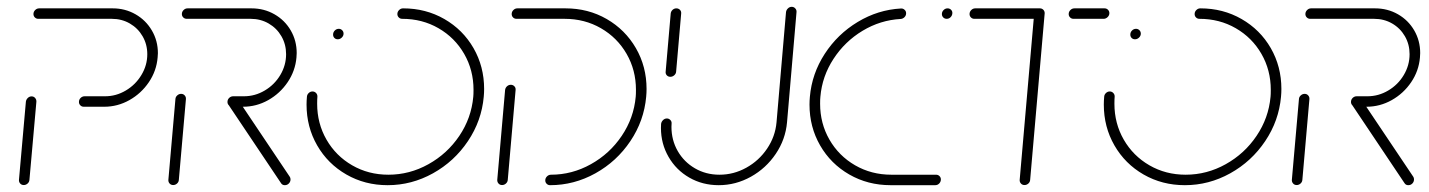

<svg xmlns="http://www.w3.org/2000/svg" viewBox="-20 -543 4189 563"><path d="M49.6 -0.4Q43.3 -0.4 39.3 -4.8Q35.2 -9.3 35.6 -15.6L55.9 -244.8Q56.7 -251.1 61.5 -255.7Q66.3 -260.4 72.6 -260.4Q78.9 -260.4 83 -255.7Q87 -251.1 86.7 -244.8L66.3 -15.6Q65.9 -9.3 60.9 -4.8Q55.9 -0.4 49.6 -0.4ZM211.5 -244.1Q211.5 -251.1 216.5 -255.9Q221.5 -260.7 228.1 -260.7H288.1Q320.4 -260.7 348.9 -277.6Q377.4 -294.4 394.6 -323Q411.9 -351.5 411.9 -384.1Q411.9 -413 398.1 -436.7Q384.4 -460.4 360.7 -474.1Q337 -487.8 307.8 -487.8H92.2Q86.3 -487.8 82.2 -491.9Q78.1 -495.9 78.1 -501.9Q78.1 -508.5 83.1 -513.5Q88.1 -518.5 94.8 -518.5H310.4Q347 -518.5 377.4 -501.1Q407.8 -483.7 425.4 -453.5Q443 -423.3 443 -387Q443 -383.3 442.2 -374.4Q438.9 -335.2 416.5 -302Q394.1 -268.9 359.4 -249.4Q324.8 -230 285.6 -230H225.6Q219.6 -230 215.6 -234.1Q211.5 -238.1 211.5 -244.1Z M487.8 -0.4Q481.5 -0.4 477.4 -4.8Q473.3 -9.3 473.7 -15.6L494.4 -252.6Q494.8 -258.9 499.8 -263.3Q504.8 -267.8 511.1 -267.8Q517.4 -267.8 521.5 -263.3Q525.6 -258.9 525.2 -252.6L504.4 -15.6Q504.1 -9.3 499.1 -4.8Q494.1 -0.4 487.8 -0.4ZM831.9 -17Q831.9 -10 827 -5Q822.2 0 815.2 0Q807.8 0 804.1 -5.9L649.6 -236.3Q647 -239.6 647 -244.1Q647 -250.7 652 -255.7Q657 -260.7 663.7 -260.7Q671.5 -260.7 675.6 -254.4L829.6 -24.8Q831.9 -21.5 831.9 -17ZM647 -244.1Q647 -251.1 652 -255.9Q657 -260.7 663.7 -260.7H695.2Q727.8 -260.7 756.3 -277.6Q784.8 -294.4 801.9 -323Q818.9 -351.5 818.9 -384.1Q818.9 -413 805.2 -436.7Q791.5 -460.4 767.8 -474.1Q744.1 -487.8 714.8 -487.8H527.4Q521.5 -487.8 517.4 -491.9Q513.3 -495.9 513.3 -501.9Q513.3 -508.5 518.3 -513.5Q523.3 -518.5 530 -518.5H717.4Q754.4 -518.5 784.8 -501.1Q815.2 -483.7 832.6 -453.7Q850 -423.7 850 -387.4Q850 -383.3 849.3 -374.4Q845.9 -335.2 823.5 -302Q801.1 -268.9 766.5 -249.4Q731.9 -230 692.6 -230H661.1Q655.2 -230 651.1 -234.1Q647 -238.1 647 -244.1Z M956.7 -441.5Q956.7 -448.5 961.7 -453.5Q966.7 -458.5 973.3 -458.5Q979.3 -458.5 983.3 -454.4Q987.4 -450.4 987.4 -444.4Q987.4 -437.8 982.2 -432.8Q977 -427.8 970.4 -427.8Q964.4 -427.8 960.6 -431.7Q956.7 -435.6 956.7 -441.5ZM1145.2 -501.9Q1145.2 -508.5 1150.2 -513.5Q1155.2 -518.5 1161.9 -518.5Q1228.5 -518.5 1283 -487.2Q1337.4 -455.9 1368.5 -401.9Q1399.6 -347.8 1399.6 -282.2Q1399.6 -271.1 1398.5 -259.3Q1392.2 -188.9 1352.2 -129.3Q1312.2 -69.6 1249.6 -34.8Q1187 0 1116.7 0Q1050 0 995.6 -31.3Q941.1 -62.6 910 -116.7Q878.9 -170.7 878.9 -236.3Q878.9 -247.8 880 -259.3Q880.4 -265.6 885.2 -270.2Q890 -274.8 896.3 -274.8Q902.6 -274.8 906.9 -270.2Q911.1 -265.6 910.7 -259.3Q910 -252.2 910 -238.9Q910 -181.1 937.4 -133.5Q964.8 -85.9 1012.6 -58.3Q1060.4 -30.7 1118.9 -30.7Q1181.1 -30.7 1236.3 -61.5Q1291.5 -92.2 1326.9 -144.6Q1362.2 -197 1367.8 -259.3Q1368.5 -265.9 1368.5 -279.6Q1368.5 -337.4 1341.1 -385Q1313.7 -432.6 1265.9 -460.2Q1218.1 -487.8 1159.3 -487.8Q1153.3 -487.8 1149.3 -491.9Q1145.2 -495.9 1145.2 -501.9Z M1477.8 -294.4Q1484.1 -294.4 1488.3 -290Q1492.6 -285.6 1491.9 -279.3L1468.9 -15.6Q1468.5 -9.3 1463.5 -4.8Q1458.5 -0.4 1452.2 -0.4Q1445.9 -0.4 1441.9 -4.8Q1437.8 -9.3 1438.1 -15.6L1461.1 -279.3Q1461.9 -285.6 1466.7 -290Q1471.5 -294.4 1477.8 -294.4ZM1578.9 -14.1Q1578.9 -20.7 1583.9 -25.7Q1588.9 -30.7 1595.6 -30.7Q1657.4 -30.7 1712.6 -61.5Q1767.8 -92.2 1803.1 -144.6Q1838.5 -197 1844.1 -259.3Q1844.8 -265.9 1844.8 -279.6Q1844.8 -337.4 1817.4 -385Q1790 -432.6 1742.2 -460.2Q1694.4 -487.8 1635.6 -487.8H1494.4Q1488.5 -487.8 1484.4 -491.9Q1480.4 -495.9 1480.4 -501.9Q1480.4 -508.5 1485.4 -513.5Q1490.4 -518.5 1497 -518.5H1638.1Q1704.8 -518.5 1759.1 -487.2Q1813.3 -455.9 1844.6 -401.9Q1875.9 -347.8 1875.9 -282.2Q1875.9 -271.1 1874.8 -259.3Q1868.5 -188.9 1828.5 -129.3Q1788.5 -69.6 1725.9 -34.8Q1663.3 0 1593 0Q1587 0 1583 -4.1Q1578.9 -8.1 1578.9 -14.1Z M1945.6 -317.8Q1939.3 -317.8 1935.2 -322.2Q1931.1 -326.7 1931.9 -333L1946.7 -503.3Q1947.4 -509.6 1952.2 -514.1Q1957 -518.5 1963.3 -518.5Q1969.6 -518.5 1973.9 -514.1Q1978.1 -509.6 1977.4 -503.3L1962.6 -333Q1962.2 -326.7 1957 -322.2Q1951.9 -317.8 1945.6 -317.8ZM2301.5 -523Q2307.8 -523 2312 -518.3Q2316.3 -513.7 2315.6 -507.4L2287.8 -184.4Q2283.3 -134.1 2254.8 -91.9Q2226.3 -49.6 2181.9 -24.8Q2137.4 0 2087.4 0Q2040 0 2001.3 -22.2Q1962.6 -44.4 1940.4 -83Q1918.1 -121.5 1918.1 -167.8Q1918.1 -175.6 1918.5 -179.6Q1919.3 -185.9 1924.1 -190.7Q1928.9 -195.6 1935.6 -195.6Q1941.5 -195.6 1945.7 -191.1Q1950 -186.7 1949.3 -180.4L1948.9 -171.1Q1948.9 -132.2 1967.2 -100.2Q1985.6 -68.1 2017.8 -49.4Q2050 -30.7 2089.6 -30.7Q2131.5 -30.7 2168.5 -51.3Q2205.6 -71.9 2229.4 -107.2Q2253.3 -142.6 2257 -184.4L2284.8 -507.4Q2285.6 -513.7 2290.4 -518.3Q2295.2 -523 2301.5 -523Z M2353.7 -236.3Q2353.7 -247.8 2354.8 -259.3Q2360.7 -327 2398.3 -385Q2435.9 -443 2495.2 -478.7Q2554.4 -514.4 2621.9 -518.1Q2627.8 -518.5 2632.4 -514.4Q2637 -510.4 2637 -504.1Q2637 -497.4 2632.2 -492.6Q2627.4 -487.8 2621.1 -487.4Q2561.5 -484.1 2509.4 -452.8Q2457.4 -421.5 2424.1 -370.4Q2390.7 -319.3 2385.6 -259.3Q2384.8 -252.6 2384.8 -238.9Q2384.8 -181.1 2412.2 -133.5Q2439.6 -85.9 2487.4 -58.3Q2535.2 -30.7 2593.7 -30.7H2724.8Q2730.7 -30.7 2734.8 -26.7Q2738.9 -22.6 2738.9 -17Q2738.9 -10 2734.1 -5Q2729.3 0 2722.6 0H2591.5Q2524.8 0 2470.4 -31.3Q2415.9 -62.6 2384.8 -116.7Q2353.7 -170.7 2353.7 -236.3ZM2741.9 -501.9Q2741.9 -508.5 2746.9 -513.5Q2751.9 -518.5 2758.5 -518.5Q2764.4 -518.5 2768.5 -514.6Q2772.6 -510.7 2772.6 -505.2Q2772.6 -498.1 2767.8 -493Q2763 -487.8 2755.9 -487.8Q2750 -487.8 2745.9 -491.9Q2741.9 -495.9 2741.9 -501.9Z M3043.3 -504.1 3000.7 -15.6Q3000.4 -9.3 2995.4 -4.8Q2990.4 -0.4 2984.1 -0.4Q2977.8 -0.4 2973.7 -4.8Q2969.6 -9.3 2970 -15.6L3012.6 -504.1ZM2823 -501.9Q2823 -508.5 2828 -513.5Q2833 -518.5 2839.6 -518.5H3029.3Q3035.2 -518.5 3039.3 -514.4Q3043.3 -510.4 3043.3 -504.4Q3043.3 -497.8 3038.1 -492.8Q3033 -487.8 3026.7 -487.8H2837Q2831.1 -487.8 2827 -491.9Q2823 -495.9 2823 -501.9ZM3113.7 -501.9Q3113.7 -508.5 3118.7 -513.5Q3123.7 -518.5 3130.4 -518.5H3218.9Q3224.8 -518.5 3228.9 -514.4Q3233 -510.4 3233 -504.4Q3233 -497.8 3227.8 -492.8Q3222.6 -487.8 3216.3 -487.8H3127.8Q3121.9 -487.8 3117.8 -491.9Q3113.7 -495.9 3113.7 -501.9Z M3294.4 -441.5Q3294.4 -448.5 3299.4 -453.5Q3304.4 -458.5 3311.1 -458.5Q3317 -458.5 3321.1 -454.4Q3325.2 -450.4 3325.2 -444.4Q3325.2 -437.8 3320 -432.8Q3314.8 -427.8 3308.1 -427.8Q3302.2 -427.8 3298.3 -431.7Q3294.4 -435.6 3294.4 -441.5ZM3483 -501.9Q3483 -508.5 3488 -513.5Q3493 -518.5 3499.6 -518.5Q3566.3 -518.5 3620.7 -487.2Q3675.2 -455.9 3706.3 -401.9Q3737.4 -347.8 3737.4 -282.2Q3737.4 -271.1 3736.3 -259.3Q3730 -188.9 3690 -129.3Q3650 -69.6 3587.4 -34.8Q3524.8 0 3454.4 0Q3387.8 0 3333.3 -31.3Q3278.9 -62.6 3247.8 -116.7Q3216.7 -170.7 3216.7 -236.3Q3216.7 -247.8 3217.8 -259.3Q3218.1 -265.6 3223 -270.2Q3227.8 -274.8 3234.1 -274.8Q3240.4 -274.8 3244.6 -270.2Q3248.9 -265.6 3248.5 -259.3Q3247.8 -252.2 3247.8 -238.9Q3247.8 -181.1 3275.2 -133.5Q3302.6 -85.9 3350.4 -58.3Q3398.1 -30.7 3456.7 -30.7Q3518.9 -30.7 3574.1 -61.5Q3629.3 -92.2 3664.6 -144.6Q3700 -197 3705.6 -259.3Q3706.3 -265.9 3706.3 -279.6Q3706.3 -337.4 3678.9 -385Q3651.5 -432.6 3603.7 -460.2Q3555.9 -487.8 3497 -487.8Q3491.1 -487.8 3487 -491.9Q3483 -495.9 3483 -501.9Z M3782.2 -0.4Q3775.9 -0.4 3771.9 -4.8Q3767.8 -9.3 3768.1 -15.6L3788.9 -252.6Q3789.3 -258.9 3794.3 -263.3Q3799.3 -267.8 3805.6 -267.8Q3811.9 -267.8 3815.9 -263.3Q3820 -258.9 3819.6 -252.6L3798.9 -15.6Q3798.5 -9.3 3793.5 -4.8Q3788.5 -0.4 3782.2 -0.4ZM4126.3 -17Q4126.3 -10 4121.5 -5Q4116.7 0 4109.6 0Q4102.2 0 4098.5 -5.9L3944.1 -236.3Q3941.5 -239.6 3941.5 -244.1Q3941.5 -250.7 3946.5 -255.7Q3951.5 -260.7 3958.1 -260.7Q3965.9 -260.7 3970 -254.4L4124.1 -24.8Q4126.3 -21.5 4126.3 -17ZM3941.5 -244.1Q3941.5 -251.1 3946.5 -255.9Q3951.5 -260.7 3958.1 -260.7H3989.6Q4022.2 -260.7 4050.7 -277.6Q4079.3 -294.4 4096.3 -323Q4113.3 -351.5 4113.3 -384.1Q4113.3 -413 4099.6 -436.7Q4085.9 -460.4 4062.2 -474.1Q4038.5 -487.8 4009.3 -487.8H3821.9Q3815.9 -487.8 3811.9 -491.9Q3807.8 -495.9 3807.8 -501.9Q3807.8 -508.5 3812.8 -513.5Q3817.8 -518.5 3824.4 -518.5H4011.9Q4048.9 -518.5 4079.3 -501.1Q4109.6 -483.7 4127 -453.7Q4144.4 -423.7 4144.4 -387.4Q4144.4 -383.3 4143.7 -374.4Q4140.4 -335.2 4118 -302Q4095.6 -268.9 4060.9 -249.4Q4026.3 -230 3987 -230H3955.6Q3949.6 -230 3945.6 -234.1Q3941.5 -238.1 3941.5 -244.1Z"/></svg>

Font: 26F Galaxy Sans Ultra Light
Style: Italic
Weight: 200
Italic angle: -5°
Designer: C₂₉H₂₅N₃O₅
Version: Version 1.200